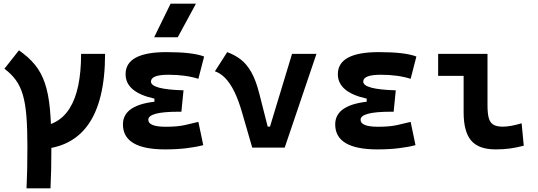

<svg xmlns="http://www.w3.org/2000/svg" viewBox="-20 -815 2970 1060"><path d="M172.9 9.8V-115.7Q427.7 -115.7 427.7 -517.6H560.1Q560.1 9.8 172.9 9.8ZM126.5 224.6Q128.9 176.8 130.1 119.4Q131.3 62 131.3 -4.9Q131.3 -105.5 125.7 -174.8Q120.1 -244.1 106 -291.9Q91.8 -339.6 67.1 -373.4Q42.5 -407.2 4.4 -435.5L84.5 -537.1Q138.2 -500 173 -457.3Q207.9 -414.6 227.8 -356Q247.8 -297.4 255.7 -212.4Q263.7 -127.4 263.7 -4.9Q263.7 62 262.5 119.4Q261.2 176.8 258.8 224.6Z M891.6 9.8Q658.7 9.8 658.7 -128.4Q658.7 -241.2 859.9 -255.9L993.2 -316.4L981.4 -198.2H965.8Q798.8 -198.2 798.8 -153.8Q798.8 -115.2 895.5 -115.2Q959 -115.2 1000.7 -124.5Q1042.5 -133.8 1075.2 -142.1L1102.1 -13.7Q1061.5 -2.9 1008.5 3.4Q955.6 9.8 891.6 9.8ZM832.5 -210.4V-270.5Q673.3 -305.7 673.3 -405.3Q673.3 -527.3 899.4 -527.3Q1043.9 -527.3 1106.9 -502.9L1075.2 -379.9Q1004.4 -402.3 910.2 -402.3Q813.5 -402.3 813.5 -364.7Q813.5 -321.3 993.2 -316.4L981.4 -198.2ZM831.1 -609.4 921.9 -794.9H1062L961.4 -609.4Z M1372.6 0 1454.1 -116.2H1470.7L1592.3 -517.6H1727.1L1551.8 0ZM1372.6 0 1317.4 -190.4Q1297.4 -260.7 1274.2 -308.1Q1251 -355.5 1224.1 -383.3Q1197.3 -411.1 1166.5 -421.4L1234.4 -527.3Q1276.9 -511.7 1309.8 -486.1Q1342.8 -460.4 1367.9 -415.8Q1393.1 -371.1 1411.6 -297.9L1477.5 -38.6Z M2063.5 9.8Q1830.6 9.8 1830.6 -128.4Q1830.6 -241.2 2031.7 -255.9L2165 -316.4L2153.3 -198.2H2137.7Q1970.7 -198.2 1970.7 -153.8Q1970.7 -115.2 2067.4 -115.2Q2130.9 -115.2 2172.6 -124.5Q2214.4 -133.8 2247.1 -142.1L2273.9 -13.7Q2233.4 -2.9 2180.4 3.4Q2127.4 9.8 2063.5 9.8ZM2004.4 -210.4V-270.5Q1845.2 -305.7 1845.2 -405.3Q1845.2 -527.3 2071.3 -527.3Q2215.8 -527.3 2278.8 -502.9L2247.1 -379.9Q2176.3 -402.3 2082 -402.3Q1985.4 -402.3 1985.4 -364.7Q1985.4 -321.3 2165 -316.4L2153.3 -198.2Z M2716.8 9.8Q2622.6 9.8 2581.1 -39.1Q2539.6 -87.9 2539.6 -195.3V-517.6H2671.4V-232.9Q2671.4 -191.9 2677.7 -166Q2683.9 -140.1 2702.1 -127.9Q2720.3 -115.7 2755.9 -115.7Q2796.9 -115.7 2859.9 -134.3L2871.6 -10.7Q2831.5 0 2795.2 4.9Q2758.8 9.8 2716.8 9.8ZM2398.9 -396V-517.6H2562.5V-396Z"/></svg>

Font: Cascadia Mono
Style: Regular
Weight: 400
Monospace: yes
Designer: Aaron Bell
Foundry: Saja Typeworks
Version: Version 2102.003